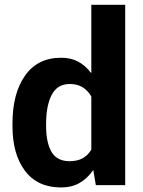

<svg xmlns="http://www.w3.org/2000/svg" viewBox="-20 -782 604 811"><path d="M32.7 -259.8Q32.7 -387.2 85.7 -462.6Q138.7 -538.1 238.8 -538.1Q279.3 -538.1 310.1 -521.7Q340.8 -505.4 364.3 -474.1L365.7 -474.6V-761.7H508.8V0H384.8L374 -64Q348.6 -27.3 315.4 -8.8Q282.2 9.8 237.8 9.8Q138.7 9.8 85.7 -60.3Q32.7 -130.4 32.7 -249.5ZM174.8 -249.5Q174.8 -179.2 197.8 -140.1Q220.7 -101.1 274.4 -101.1Q306.2 -101.1 328.6 -113.3Q351.1 -125.5 365.7 -149.9V-374.5Q351.1 -399.9 328.6 -413.6Q306.2 -427.2 275.4 -427.2Q222.2 -427.2 198.5 -381.6Q174.8 -335.9 174.8 -259.8Z"/></svg>

Font: Roboto Web
Style: Bold
Weight: 700
Designer: Google
Version: Version 1.200310; 2013